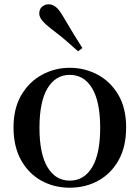

<svg xmlns="http://www.w3.org/2000/svg" viewBox="-20 -859 652 895"><path d="M305 16Q232 16 172.5 -17Q113 -50 78 -113Q43 -176 43 -265Q43 -354 79.5 -416Q116 -478 176 -510.5Q236 -543 305 -543Q375 -543 435 -511Q495 -479 531.5 -417Q568 -355 568 -265Q568 -175 533 -112.5Q498 -50 438.5 -17Q379 16 305 16ZM305 -17Q372 -17 409.5 -79.5Q447 -142 447 -263Q447 -385 409.5 -447.5Q372 -510 305 -510Q239 -510 201.5 -447.5Q164 -385 164 -263Q164 -142 201.5 -79.5Q239 -17 305 -17ZM364 -635 344 -620Q316 -645 286.5 -670.5Q257 -696 218 -725Q191 -746 177 -763Q163 -780 163 -796Q163 -817 176.5 -828Q190 -839 206 -839Q224 -839 239.5 -827Q255 -815 272 -786Q299 -740 321 -704Q343 -668 364 -635Z"/></svg>

Font: Noto Serif KR ExtraLight SemiBold
Style: Regular
Weight: 600
Version: Version 2.002-H1;hotconv 1.1.0;makeotfexe 2.6.0